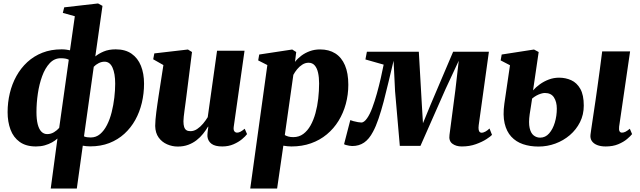

<svg xmlns="http://www.w3.org/2000/svg" viewBox="-20 -837 3704 1111"><path d="M273.5 254 312.5 -35.5Q299.5 -23.5 280.8 -13Q262 -2.5 238.8 4Q215.5 10.5 188 10.5Q130.5 10.5 94 -15.8Q57.5 -42 40.8 -87Q24 -132 24 -188Q24 -244.5 36.8 -297.8Q49.5 -351 75 -397Q100.5 -443 138.2 -477.8Q176 -512.5 225.5 -532Q275 -551.5 336.5 -551.5Q351 -551.5 363 -549.8Q375 -548 385 -546L413 -743L343.5 -762.5L351.5 -794.5L547.5 -817L573 -803L531.5 -510.5Q550.5 -526.5 580 -539Q609.5 -551.5 649.5 -551.5Q705 -551.5 741.2 -526.2Q777.5 -501 795.5 -456.2Q813.5 -411.5 813.5 -353Q813.5 -296 800.8 -242.2Q788 -188.5 762.8 -143Q737.5 -97.5 699.8 -63Q662 -28.5 612.5 -9.2Q563 10 501.5 10Q490 10 479 8.8Q468 7.5 459 6L424.5 254ZM322.5 -97 378 -491.5Q368.5 -496.5 357 -498.2Q345.5 -500 331.5 -500Q294.5 -500 267.8 -471.5Q241 -443 224 -396.5Q207 -350 199 -295.5Q191 -241 191 -188.5Q191 -146.5 198.2 -118Q205.5 -89.5 219.5 -75.2Q233.5 -61 253 -61Q274.5 -61 292.5 -72Q310.5 -83 322.5 -97ZM522.5 -450.5 466 -48Q474.5 -44 484.5 -42.8Q494.5 -41.5 505 -41.5Q536 -41.5 559.2 -61.2Q582.5 -81 599.2 -114Q616 -147 626.2 -188Q636.5 -229 641.5 -271.8Q646.5 -314.5 646.5 -353Q646.5 -411.5 631 -445.8Q615.5 -480 585 -480Q567.5 -480 550.8 -471.5Q534 -463 522.5 -450.5Z M1008.5 11Q976.5 11 946.8 -2Q917 -15 898 -41.2Q879 -67.5 878 -108Q878 -124.5 879.8 -145.2Q881.5 -166 884.5 -188.8Q887.5 -211.5 890.8 -234.8Q894 -258 897.5 -280L925.5 -460.5L866.5 -494L873 -528L1067.5 -550.5L1091 -536L1059.5 -287Q1057 -266 1053.8 -243Q1050.5 -220 1047.8 -199Q1045 -178 1043.2 -161.5Q1041.5 -145 1041.5 -135.5Q1041.5 -115.5 1045.5 -102.8Q1049.5 -90 1058.2 -84Q1067 -78 1082 -78Q1102 -78 1120.5 -90.2Q1139 -102.5 1154.8 -121.2Q1170.5 -140 1182 -159L1236 -543.5H1395L1332.5 -103.5Q1330 -85.5 1336 -77.5Q1342 -69.5 1352 -69.5Q1360.5 -69.5 1370.2 -74.2Q1380 -79 1396 -92L1409.5 -61Q1400.5 -48.5 1380.5 -31.8Q1360.5 -15 1331.2 -2.2Q1302 10.5 1266 10.5Q1225 10.5 1204.5 -4.5Q1184 -19.5 1180.5 -45.5Q1180 -49.5 1180.2 -56Q1180.5 -62.5 1181.2 -70.5Q1182 -78.5 1183.2 -87Q1184.5 -95.5 1185.5 -103.5L1183.5 -104Q1171.5 -83.5 1155.2 -63Q1139 -42.5 1117.5 -25.8Q1096 -9 1069 1Q1042 11 1008.5 11Z M1428 254 1527 -460.5 1474 -487.5 1480 -521.5 1671 -550.5 1694 -536 1687 -479Q1702 -498.5 1723.8 -514.8Q1745.5 -531 1772.8 -541Q1800 -551 1832 -551Q1883.5 -551 1920 -528Q1956.5 -505 1976 -459.5Q1995.5 -414 1995.5 -346.5Q1995.5 -289 1981 -235.8Q1966.5 -182.5 1939 -137.8Q1911.5 -93 1871.2 -59.5Q1831 -26 1779.5 -7.8Q1728 10.5 1666 10.5Q1655 10.5 1643 9.2Q1631 8 1619.5 6L1583.5 254ZM1628 -55.5Q1637 -50 1649 -46.8Q1661 -43.5 1677 -43.5Q1710 -43.5 1734.8 -61.8Q1759.5 -80 1777 -111.2Q1794.5 -142.5 1805.5 -182.5Q1816.5 -222.5 1821.5 -267Q1826.5 -311.5 1826.5 -354.5Q1826.5 -389 1820.5 -416Q1814.5 -443 1801 -458.5Q1787.5 -474 1765.5 -474Q1746.5 -474 1729.5 -463.2Q1712.5 -452.5 1699.2 -436.2Q1686 -420 1677.5 -404Z M2652 10.5Q2618.5 10.5 2597.2 -5.8Q2576 -22 2581 -56.5L2615 -316L2634.5 -485.5L2558.5 -322.5L2413 7H2293.5L2266 -309.5L2257.5 -485.5Q2242.5 -423 2228.2 -362.8Q2214 -302.5 2199.8 -248.5Q2185.5 -194.5 2170.2 -149.8Q2155 -105 2138 -74Q2116 -32 2086.8 -12Q2057.5 8 2018 8Q2011 8 2000.8 6.2Q1990.5 4.5 1981.8 2Q1973 -0.5 1971 -3L2007 -142Q2012.5 -139.5 2025.2 -136Q2038 -132.5 2051.5 -130.2Q2065 -128 2071.5 -128Q2075 -128 2078.8 -129.5Q2082.5 -131 2086.8 -134Q2091 -137 2095.5 -141.8Q2100 -146.5 2104 -152.5Q2120 -175 2134.2 -213.2Q2148.5 -251.5 2161 -296.5Q2173.5 -341.5 2183.5 -385.5Q2193.5 -429.5 2200 -463L2094.5 -493L2103 -537.5H2403.5L2421 -231L2427.5 -124L2471.5 -231L2602 -537.5H2809L2750 -112.5Q2748 -96 2749.8 -86.2Q2751.5 -76.5 2756.2 -72.8Q2761 -69 2766 -69Q2777.5 -69 2790 -76.2Q2802.5 -83.5 2812.5 -93.5L2827 -56.5Q2819.5 -48 2795 -32Q2770.5 -16 2733.8 -2.8Q2697 10.5 2652 10.5Z M3484.5 10.5Q3456 10.5 3435.2 2.2Q3414.5 -6 3404.2 -21.5Q3394 -37 3397 -59Q3398.5 -71 3401.2 -89.2Q3404 -107.5 3407.5 -132Q3411 -156.5 3415.8 -187.5Q3420.5 -218.5 3426 -256Q3431.5 -293.5 3437.5 -337.2Q3443.5 -381 3450.5 -431.8Q3457.5 -482.5 3464.5 -539.5H3626L3562.5 -104Q3560.5 -86 3564.8 -77.8Q3569 -69.5 3579 -69.5Q3589 -69.5 3599 -74.5Q3609 -79.5 3624.5 -92L3637.5 -61Q3628.5 -49.5 3608.5 -32.5Q3588.5 -15.5 3557.5 -2.5Q3526.5 10.5 3484.5 10.5ZM3096 11Q3046.5 11 3006.2 -2.8Q2966 -16.5 2938.5 -46.2Q2911 -76 2900 -123.2Q2889 -170.5 2898.5 -237.5L2931 -459.5L2877 -487.5L2883 -521.5L3070 -550.5L3097 -536L3064.5 -314Q3080.5 -332.5 3103.8 -349.2Q3127 -366 3155.5 -376.8Q3184 -387.5 3215 -387.5Q3253 -387.5 3285.5 -372.8Q3318 -358 3338 -322.8Q3358 -287.5 3358 -226Q3358 -173.5 3336.2 -130.2Q3314.5 -87 3277.5 -55.2Q3240.5 -23.5 3193.5 -6.2Q3146.5 11 3096 11ZM3105.5 -40.5Q3136 -40.5 3157.5 -65Q3179 -89.5 3190.5 -128Q3202 -166.5 3202 -208.5Q3202 -247.5 3185.5 -273.2Q3169 -299 3132.5 -299Q3123 -299 3110 -295Q3097 -291 3083.8 -283.8Q3070.5 -276.5 3059 -266.5Q3056 -245.5 3052.5 -223.5Q3049 -201.5 3045 -176Q3038 -126 3044.8 -96.2Q3051.5 -66.5 3068 -53.5Q3084.5 -40.5 3105.5 -40.5Z"/></svg>

Font: Merriweather 60pt Black
Style: Italic
Weight: 900
Italic angle: -7.8°
Version: Version 2.101